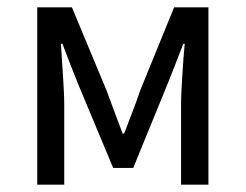

<svg xmlns="http://www.w3.org/2000/svg" viewBox="-20 -506 673 526"><path d="M82 0V-486H177L272 -258Q283 -228 294 -198.5Q305 -169 316 -140H320Q331 -169 342.5 -198.5Q354 -228 364 -258L457 -486H551V0H476V-218Q476 -234 477 -255.5Q478 -277 479.5 -299.5Q481 -322 482.5 -344.5Q484 -367 486 -386H482Q471 -357 459.5 -327.5Q448 -298 437 -271L345 -46H290L196 -271Q185 -298 173.5 -327.5Q162 -357 151 -386H147Q148 -367 149.5 -344.5Q151 -322 152.5 -299.5Q154 -277 155 -255.5Q156 -234 156 -218V0Z"/></svg>

Font: SourceSansPro
Style: Book
Weight: 400
Designer: Paul D. Hunt
Foundry: Adobe Systems Incorporated
Version: Version 2.021;PS 2.000;hotconv 1.0.86;makeotf.lib2.5.63406